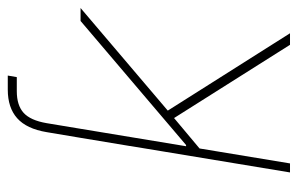

<svg xmlns="http://www.w3.org/2000/svg" viewBox="-152 -592 744 479"><g transform="rotate(-90 219.5 -352.0)"><path d="M95.2 -399.4 115.7 -522.9 129.9 -607.4Q138.2 -657.2 164.6 -680.7Q190.9 -704.1 235.8 -704.1Q242.7 -704.1 252.7 -704.1Q262.7 -704.1 271 -704.1L267.1 -681.6Q257.8 -681.6 248 -681.6Q238.3 -681.6 231.9 -681.6Q196.8 -681.6 178 -664.6Q159.2 -647.5 152.3 -607.4L138.2 -522.5L117.7 -399.4ZM82 -219.7 88.9 -259.3H97.7L407.2 -522.5H439.5L178.7 -300.8L175.3 -297.9ZM29.3 0 115.7 -522.5H138.2L51.8 0ZM347.7 0 157.7 -300.8 177.2 -314.9 376.5 0Z"/></g></svg>

Font: Inter 28pt Thin
Style: Italic
Weight: 250
Italic angle: -9.3988°
Designer: Rasmus Andersson
Foundry: rsms
Version: Version 4.001;git-66647c0bb